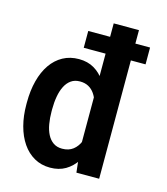

<svg xmlns="http://www.w3.org/2000/svg" viewBox="-113 -838 815 936"><g transform="rotate(15 294.5 -370.0)"><path d="M344.7 -112.8V-750H472.2V0H357.4ZM35.6 -257.8V-268.1Q35.6 -328.6 48.6 -378.2Q61.5 -427.7 86.2 -463.4Q110.8 -499 146.5 -518.6Q182.1 -538.1 227.1 -538.1Q271 -538.1 304 -518.8Q336.9 -499.5 359.9 -464.4Q382.8 -429.2 396.7 -381.1Q410.6 -333 416.5 -274.4V-249Q410.2 -193.4 396.2 -146Q382.3 -98.6 359.4 -63.7Q336.4 -28.8 303.5 -9.5Q270.5 9.8 226.1 9.8Q181.6 9.8 146.2 -10.3Q110.8 -30.3 86.2 -66.4Q61.5 -102.5 48.6 -151.4Q35.6 -200.2 35.6 -257.8ZM163.1 -268.1V-257.8Q163.1 -224.1 168.2 -194.3Q173.3 -164.6 184.8 -142.3Q196.3 -120.1 214.6 -107.4Q232.9 -94.7 259.3 -94.7Q292.5 -94.7 314.2 -111.6Q335.9 -128.4 347.7 -157.7Q359.4 -187 362.8 -224.1V-298.3Q360.8 -328.1 353.5 -353Q346.2 -377.9 333.7 -396Q321.3 -414.1 303 -424.1Q284.7 -434.1 259.8 -434.1Q233.4 -434.1 215.1 -421.1Q196.8 -408.2 185.3 -385.5Q173.8 -362.8 168.5 -332.8Q163.1 -302.7 163.1 -268.1ZM546.4 -682.1V-597.2H234.4V-682.1Z"/></g></svg>

Font: Roboto SemiCondensed SemiBold
Style: Regular
Weight: 600
Width: 4
Designer: Christian Robertson
Foundry: Google
Version: Version 3.009; 2024